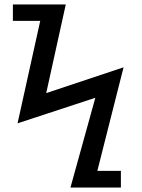

<svg xmlns="http://www.w3.org/2000/svg" viewBox="-20 -793 640 864"><path d="M409 -353 59 -238 161 -699H38V-773H276L188 -374L536 -490L418 -24H524V51H297Z"/></svg>

Font: JuliaMono
Style: Bold Italic
Weight: 700
Italic angle: -9°
Monospace: yes
Designer: cormullion
Foundry: corm
Version: Version 0.057; ttfautohint (v1.8.4)